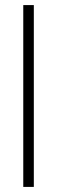

<svg xmlns="http://www.w3.org/2000/svg" viewBox="-20 -735 224 755"><path d="M71.5 0V-715H113V0Z"/></svg>

Font: Russolo 10pt ExtraLight
Style: Regular
Weight: 200
Designer: Micah Stupak-Hahn
Version: Version 1.000